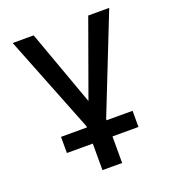

<svg xmlns="http://www.w3.org/2000/svg" viewBox="-135 -621 856 949"><g transform="rotate(-20 293.0 -147.0)"><path d="M105 85V0H241.2V-6.3L39.1 -517.6H149.4L293 -120.1L436.5 -517.6H546.9L344.7 -6.3V0H481.4V85H344.7V224.6H241.2V85Z"/></g></svg>

Font: Cascadia Mono PL
Style: Regular
Weight: 400
Monospace: yes
Designer: Aaron Bell
Foundry: Saja Typeworks
Version: Version 2404.023; ttfautohint (v1.8.4)